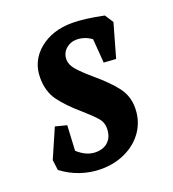

<svg xmlns="http://www.w3.org/2000/svg" viewBox="-103 -591 614 683"><g transform="rotate(-20 204.0 -249.0)"><path d="M19 -37 14 -76 62 -186 105 -175 100 -80Q133 -50 168 -50Q198 -50 216 -67.5Q234 -85 234 -118Q234 -139 219.5 -156Q205 -173 172 -202Q124 -243 98 -278.5Q72 -314 72 -366Q72 -430 121 -470.5Q170 -511 246 -511Q291 -511 364 -496L385 -464L349 -337L303 -340L296 -431Q270 -450 239 -450Q216 -450 199 -434.5Q182 -419 182 -395Q182 -376 198.5 -356.5Q215 -337 250 -307Q300 -265 326.5 -230.5Q353 -196 353 -152Q353 -104 328.5 -66.5Q304 -29 261 -8Q218 13 166 13Q126 13 88 0Q50 -13 19 -37Z"/></g></svg>

Font: Andada Pro
Style: Bold Italic
Weight: 700
Italic angle: -7°
Designer: Carolina Giovagnoli
Foundry: Huerta Tipografica
Version: Version 3.005; ttfautohint (v1.8.4)